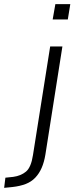

<svg xmlns="http://www.w3.org/2000/svg" viewBox="-126 -713 359 926"><path d="M128 -619 141 -693H213L201 -619ZM-106 193 -100 144 -62 140Q-25 135 -0.5 114.5Q24 94 33 35L116 -489H175L93 32Q87 69 75 96.5Q63 124 44 144Q25 164 -2.5 174.5Q-30 185 -66 189Z"/></svg>

Font: Nunito Sans 10pt Condensed Light
Style: Italic
Weight: 300
Width: 3
Italic angle: -9°
Designer: Vernon Adams
Foundry: Vernon Adams
Version: Version 3.101;gftools[0.9.27]